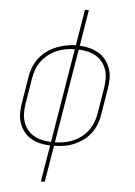

<svg xmlns="http://www.w3.org/2000/svg" viewBox="-61 -781 723 1032"><g transform="rotate(5 300.0 -265.0)"><path d="M199 205 232 8Q204 7 177.5 1Q151 -5 128 -18.5Q105 -32 89 -53Q73 -74 64.5 -99Q56 -124 56 -152Q56 -180 61 -208L84 -348Q88 -375 98 -401Q108 -427 125.5 -450Q143 -473 166.5 -490.5Q190 -508 216 -518.5Q242 -529 268.5 -534.5Q295 -540 323 -541L355 -735H376L344 -540Q371 -539 397.5 -532Q424 -525 447 -511.5Q470 -498 486 -477Q502 -456 510.5 -431Q519 -406 519 -378Q519 -350 514 -322L491 -182Q487 -155 477 -129Q467 -103 450 -80Q433 -57 409.5 -40Q386 -23 360 -12Q334 -1 307 3Q280 7 253 8L220 205ZM235 -11 319 -519Q295 -519 270.5 -514.5Q246 -510 222.5 -500Q199 -490 178 -474Q157 -458 141.5 -437.5Q126 -417 117 -393Q108 -369 104 -345L81 -205Q77 -180 77 -155Q77 -130 84.5 -107Q92 -84 106.5 -65.5Q121 -47 141.5 -35Q162 -23 186 -17.5Q210 -12 235 -11ZM256 -11Q281 -12 305 -16Q329 -20 352.5 -30Q376 -40 397 -56Q418 -72 433.5 -92.5Q449 -113 458 -137Q467 -161 471 -185L494 -325Q498 -350 498 -375Q498 -400 490.5 -423Q483 -446 468.5 -464.5Q454 -483 433.5 -495Q413 -507 389 -512.5Q365 -518 340 -519Z"/></g></svg>

Font: Iosevka Curly ThExObl
Style: Regular
Weight: 100
Width: 7
Italic angle: -9°
Monospace: yes
Designer: Belleve Invis
Foundry: Belleve Invis
Version: Version 11.1.0; ttfautohint (v1.8.3)